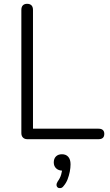

<svg xmlns="http://www.w3.org/2000/svg" viewBox="-20 -730 575 1007"><path d="M123 0Q109 0 100.5 -8.5Q92 -17 92 -32V-678Q92 -694 100 -702Q108 -710 122 -710Q137 -710 145 -702Q153 -694 153 -678V-55H497Q512 -55 519.5 -48Q527 -41 527 -28Q527 -14 519.5 -7Q512 0 497 0ZM314 245Q307 255 298 256.5Q289 258 283 253.5Q277 249 276.5 240.5Q276 232 283 221Q295 205 300.5 186.5Q306 168 306 153L309 165Q287 165 274.5 153Q262 141 262 122Q262 102 273.5 90.5Q285 79 305 79Q326 79 338 92.5Q350 106 350 132Q350 150 346 170.5Q342 191 334.5 210.5Q327 230 314 245Z"/></svg>

Font: Nunito ExtraLight Light
Style: Regular
Weight: 300
Version: Version 3.602